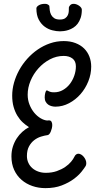

<svg xmlns="http://www.w3.org/2000/svg" viewBox="-20 -929 491 992"><path d="M422.9 -71.8Q416.5 -61 401.1 -41.7Q385.7 -22.5 360.4 -3.7Q335 15.1 298.8 29.1Q262.7 43 214.8 43Q178.7 43 147 32Q115.2 21 91.1 0Q66.9 -21 53 -51.5Q39.1 -82 39.1 -121.1Q39.1 -148.4 46.6 -171.9Q54.2 -195.3 66.7 -214.4Q79.1 -233.4 95.5 -248Q111.8 -262.7 129.9 -272Q113.3 -282.2 97.7 -296.6Q82 -311 69.8 -331.1Q57.6 -351.1 50.3 -376.7Q43 -402.3 43 -435.1Q43 -468.3 52.5 -502Q62 -535.6 79.3 -567.1Q96.7 -598.6 121.1 -625.7Q145.5 -652.8 175 -673.1Q204.6 -693.4 238.5 -705.1Q272.5 -716.8 309.1 -716.8Q343.3 -716.8 369.9 -706.5Q396.5 -696.3 414.6 -678.5Q432.6 -660.6 441.9 -636.5Q451.2 -612.3 451.2 -585Q451.2 -545.9 436.3 -508.8Q421.4 -471.7 396 -442.6Q370.6 -413.6 336.9 -395.8Q303.2 -377.9 266.1 -377.9Q256.8 -377.9 247.1 -380.4Q237.3 -382.8 229.2 -388.4Q221.2 -394 216.1 -403.3Q210.9 -412.6 210.9 -425.8Q210.9 -431.2 211.7 -437.5Q212.4 -443.8 213.9 -449.2Q215.3 -454.6 217.3 -458.3Q219.2 -461.9 222.2 -461.9Q224.6 -461.9 226.8 -460.4Q229 -459 232.7 -457Q236.3 -455.1 242.7 -453.6Q249 -452.1 259.8 -452.1Q284.7 -452.1 305.4 -464.1Q326.2 -476.1 340.8 -495.1Q355.5 -514.2 363.8 -538.1Q372.1 -562 372.1 -585.9Q372.1 -613.3 354.5 -626.7Q336.9 -640.1 309.1 -640.1Q271.5 -640.1 237.8 -622.3Q204.1 -604.5 178.5 -575.9Q152.8 -547.4 137.9 -511.7Q123 -476.1 123 -439.9Q123 -412.1 132.6 -388.2Q142.1 -364.3 157 -346.4Q171.9 -328.6 189.7 -318.1Q207.5 -307.6 224.1 -306.2Q226.6 -307.1 228.5 -307.1Q230.5 -307.1 232.9 -307.1Q242.2 -307.1 246.1 -300Q250 -293 250 -283.2Q250 -274.9 247.8 -265.9Q245.6 -256.8 242.4 -249.3Q239.3 -241.7 234.9 -236.6Q230.5 -231.4 226.1 -231Q210.4 -229 191.7 -223.1Q172.9 -217.3 156.7 -204.8Q140.6 -192.4 129.9 -172.6Q119.1 -152.8 119.1 -123Q119.1 -104 126.5 -87.9Q133.8 -71.8 147 -60.3Q160.2 -48.8 178 -42.5Q195.8 -36.1 216.8 -36.1Q248 -36.1 273.2 -44.9Q298.3 -53.7 316.9 -66.4Q335.4 -79.1 347.2 -93.3Q358.9 -107.4 363.8 -118.2Q367.7 -127 373.3 -130.9Q378.9 -134.8 384.8 -134.8Q392.1 -134.8 399.4 -130.4Q406.7 -126 412.6 -118.9Q418.5 -111.8 422.1 -103.3Q425.8 -94.7 425.8 -85.9Q425.8 -78.1 422.9 -71.8ZM290 -767.1Q271.5 -767.1 250.2 -772.5Q229 -777.8 210.7 -791.3Q192.4 -804.7 180.2 -827.6Q168 -850.6 168 -885.7Q168 -894 180.2 -901.6Q192.4 -909.2 212.9 -909.2Q221.2 -909.2 226.8 -906Q232.4 -902.8 234.9 -898.9Q235.4 -888.2 237.1 -875.7Q238.8 -863.3 244.1 -852.8Q249.5 -842.3 260 -835.2Q270.5 -828.1 289.1 -828.1Q307.1 -828.1 316.7 -834.7Q326.2 -841.3 330.6 -851.1Q335 -860.8 335.4 -871.6Q335.9 -882.3 335.9 -891.1Q337.4 -897 343.5 -903.1Q349.6 -909.2 360.8 -909.2Q367.7 -909.2 375 -906.5Q382.3 -903.8 388.7 -899.4Q395 -895 398.9 -889.6Q402.8 -884.3 402.8 -878.9Q402.8 -854.5 396.7 -836.7Q390.6 -818.8 381.1 -806.4Q371.6 -793.9 359.1 -786.1Q346.7 -778.3 334.2 -774.2Q321.8 -770 310.1 -768.6Q298.3 -767.1 290 -767.1Z"/></svg>

Font: Grand Hotel
Style: Regular
Weight: 400
Designer: Brian J. Bonislawsky & Jim Lyles for Astigmatic (AOETI)
Foundry: Astigmatic (AOETI)
Version: Version 001.000